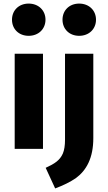

<svg xmlns="http://www.w3.org/2000/svg" viewBox="-20 -831 603 1072"><path d="M140 -811C85 -811 47 -773 47 -721C47 -669 85 -631 140 -631C195 -631 234 -669 234 -721C234 -773 195 -811 140 -811ZM422 -811C367 -811 329 -773 329 -721C329 -669 367 -631 422 -631C477 -631 516 -669 516 -721C516 -773 477 -811 422 -811ZM62 -531V0H220V-531ZM501 -531H343V-50C343 -19 339 7 331 26C314 64 287 82 235 106L288 221C334 204 372 185 403 164C463 120 501 51 501 -60Z"/></svg>

Font: Fira Sans
Style: Bold
Weight: 700
Designer: Carrois Corporate & Edenspiekermann AG
Foundry: Carrois Corporate GbR & Edenspiekermann AG
Version: Version 4.203